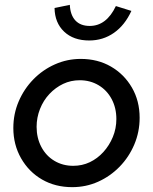

<svg xmlns="http://www.w3.org/2000/svg" viewBox="-20 -762 632 792"><path d="M278 10Q208 10 153.5 -21.5Q99 -53 67 -109Q35 -165 35 -234Q35 -292 57 -343.5Q79 -395 117.5 -434.5Q156 -474 206.5 -496.5Q257 -519 313 -519Q383 -519 437.5 -487.5Q492 -456 524 -401Q556 -346 556 -276Q556 -218 534 -166Q512 -114 473.5 -74.5Q435 -35 385 -12.5Q335 10 278 10ZM282 -78Q319 -78 350.5 -93Q382 -108 406.5 -135Q431 -162 445.5 -197Q460 -232 460 -271Q460 -317 440.5 -353.5Q421 -390 386.5 -410.5Q352 -431 309 -431Q272 -431 240.5 -416Q209 -401 184 -374.5Q159 -348 145 -312.5Q131 -277 131 -239Q131 -193 150.5 -156Q170 -119 204.5 -98.5Q239 -78 282 -78ZM348 -595Q283 -595 244.5 -631.5Q206 -668 205 -729L268 -742Q270 -700 291 -677.5Q312 -655 350 -655Q419 -655 458 -737L522 -717Q495 -658 450 -626.5Q405 -595 348 -595Z"/></svg>

Font: Red Hat Display SemiBold
Style: Italic
Weight: 600
Italic angle: -12°
Designer: Pentagram, MCKL
Foundry: Pentagram, MCKL
Version: Version 1.023